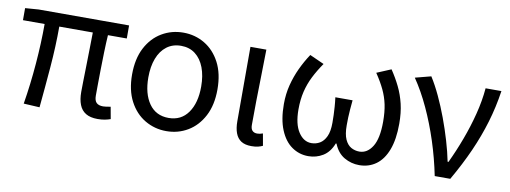

<svg xmlns="http://www.w3.org/2000/svg" viewBox="-51 -819 2907 1095"><g transform="rotate(10 1402.0 -272.0)"><path d="M541.6 13.4Q499.2 13.4 473.2 -2.4Q447.2 -18.1 435.3 -48.5Q423.3 -78.8 423.3 -122.3Q423.3 -143.5 424.1 -182.9Q425 -222.3 426 -271.7Q427 -321 428 -372.2Q429 -423.4 429.6 -467.8H235.4Q235.4 -353.2 225.4 -231.1Q215.4 -108.9 204.4 5.1L112 0Q130.9 -115.2 140.7 -236.7Q150.5 -358.1 150.5 -467.8H25.1V-537.6L102.6 -543.4H626.3V-467.8H517.2Q514.2 -421.4 512.7 -368.6Q511.2 -315.8 510.4 -265.5Q509.6 -215.2 509.3 -175.7Q509 -136.3 509 -116.3Q509 -87.6 521.7 -75.2Q534.4 -62.9 560 -62.9Q572.2 -62.9 603.4 -68.5L615.9 0.9Q602.3 6 583.8 9.7Q565.2 13.4 541.6 13.4Z M939.1 13.4Q871.4 13.4 814.9 -20Q758.4 -53.3 725 -117Q691.6 -180.6 691.6 -271Q691.6 -362.5 725 -426.3Q758.4 -490 814.9 -523.4Q871.4 -556.8 939.1 -556.8Q1007.2 -556.8 1063.2 -523.4Q1119.2 -490 1152.6 -426.3Q1186 -362.5 1186 -271Q1186 -180.6 1152.6 -117Q1119.2 -53.3 1063.2 -20Q1007.2 13.4 939.1 13.4ZM939.1 -62.9Q1011.7 -62.9 1051.7 -119.5Q1091.8 -176.2 1091.8 -271Q1091.8 -333.8 1073.9 -380.8Q1056 -427.8 1021.8 -454.2Q987.7 -480.5 939.1 -480.5Q890.8 -480.5 856.2 -454.2Q821.6 -427.8 803.7 -380.8Q785.8 -333.8 785.8 -271Q785.8 -176.2 825.8 -119.5Q865.9 -62.9 939.1 -62.9Z M1432.3 13.4Q1394.9 13.4 1372.5 -1.2Q1350 -15.9 1339.6 -44.1Q1329.1 -72.3 1329.1 -112.4V-543.4H1421.3Q1420.5 -469.8 1418.5 -393.9Q1416.6 -318 1415.5 -244.8Q1414.4 -171.5 1414.4 -105.8Q1414.4 -83.3 1424.6 -73.1Q1434.7 -62.9 1452.4 -62.9Q1460 -62.9 1467.9 -64.4Q1475.8 -65.9 1485 -69.3L1497.4 0.1Q1485.8 5.7 1470.7 9.5Q1455.6 13.4 1432.3 13.4Z M1761.6 13.4Q1708.5 13.4 1665.7 -16.6Q1622.9 -46.6 1598.2 -106.6Q1573.4 -166.6 1573.4 -255.8Q1573.4 -313.6 1586.7 -366Q1600.1 -418.4 1622.6 -466.5Q1645.2 -514.6 1673.4 -556.8L1756.7 -519.4Q1726 -475.2 1704.6 -432.5Q1683.1 -389.8 1671.9 -343.1Q1660.7 -296.3 1660.7 -239.7Q1660.7 -155 1690.8 -109Q1721 -62.9 1766.3 -62.9Q1792.8 -62.9 1815 -75.9Q1837.2 -89 1851 -118.5Q1864.8 -148 1864.8 -198.1Q1864.8 -220.8 1864 -243.2Q1863.2 -265.6 1861.4 -290.5Q1859.7 -315.5 1855.9 -344.2H1955.7Q1952.9 -315.5 1950.9 -290.5Q1948.9 -265.6 1948.1 -243.2Q1947.4 -220.8 1947.4 -198.1Q1947.4 -146.4 1960.8 -116.9Q1974.2 -87.4 1996.3 -75.1Q2018.4 -62.9 2044.1 -62.9Q2089.6 -62.9 2119 -109.6Q2148.5 -156.3 2148.5 -253.9Q2148.5 -309.9 2139.5 -353Q2130.4 -396.1 2111.3 -436.3Q2092.1 -476.6 2061.4 -522.2L2143.9 -556.8Q2173.2 -513.3 2194.9 -468.7Q2216.7 -424.1 2228.9 -373.1Q2241.1 -322.1 2241.1 -258.6Q2241.1 -167.9 2218.2 -107.5Q2195.4 -47.2 2153.7 -16.9Q2112 13.4 2056.3 13.4Q2009.5 13.4 1969.3 -10Q1929.1 -33.4 1908.2 -85.2H1904.2Q1884.2 -33.4 1846 -10Q1807.7 13.4 1761.6 13.4Z M2492.1 0Q2471.9 -99.9 2440.8 -195.8Q2409.7 -291.6 2369.8 -377.8Q2330 -464 2282.8 -533L2374.3 -556.8Q2402.4 -512.7 2429 -455.8Q2455.7 -398.9 2479 -336.2Q2502.3 -273.4 2520.7 -211.1Q2539.2 -148.8 2550.3 -93.2H2555.3Q2588.4 -162.9 2616.7 -238.9Q2645.1 -314.8 2664.9 -392.5Q2684.7 -470.2 2690.9 -543.4H2782.5Q2768.5 -448.5 2742.1 -360.3Q2715.7 -272.1 2676.6 -184.2Q2637.5 -96.2 2582.1 0Z"/></g></svg>

Font: Shanggu Sans SC VF
Style: Regular
Weight: 250
Designer: GuiWonder
Version: Version 1.021